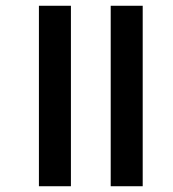

<svg xmlns="http://www.w3.org/2000/svg" viewBox="-20 -646 600 666"><path d="M475 -626V0H364V-626ZM226 -626V0H115V-626Z"/></svg>

Font: Mukta Vaani SemiBold
Style: Regular
Weight: 600
Designer: Noopur Datye, Girish Dalvi, Yashodeep Gholap, Pallavi Karambelkar
Foundry: Ek Type
Version: Version 2.538;PS 1.000;hotconv 16.6.51;makeotf.lib2.5.65220;